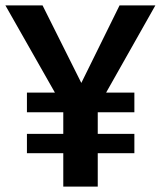

<svg xmlns="http://www.w3.org/2000/svg" viewBox="-22 -693 597 713"><path d="M555 -673 372 -349H477V-276H341V-196H477V-124H341V0H213V-124H78V-196H213V-276H78V-349H182L-2 -673H136L280 -385L422 -673Z"/></svg>

Font: FiraGO Medium
Style: Regular
Weight: 500
Designer: bBox Type
Foundry: bBox Type GmbH
Version: Version 1.001;PS 001.001;hotconv 1.0.88;makeotf.lib2.5.64775